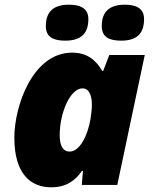

<svg xmlns="http://www.w3.org/2000/svg" viewBox="-20 -787 647 817"><path d="M496 -614C569 -614 593 -651 593 -706C593 -757 551 -767 511 -767C449 -767 413 -740 413 -676C413 -627 448 -614 496 -614ZM258 -614C331 -614 356 -651 356 -706C356 -757 313 -767 273 -767C211 -767 175 -740 175 -676C175 -627 210 -614 258 -614ZM198 10C263 10 300 -19 329 -60H333L328 0H479L596 -553H445L419 -485H415C388 -532 350 -563 287 -563C119 -563 41 -336 41 -201C41 -44 113 10 198 10ZM276 -142C248 -142 234 -167 234 -212C234 -307 279 -411 331 -411C358 -411 371 -383 371 -341C371 -321 368 -300 365 -280C353 -209 319 -142 276 -142Z"/></svg>

Font: Noto Sans Black
Style: Italic
Weight: 900
Italic angle: -12°
Designer: Monotype Design Team
Foundry: Monotype Imaging Inc.
Version: Version 2.013